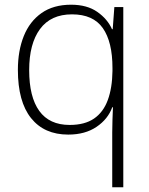

<svg xmlns="http://www.w3.org/2000/svg" viewBox="-20 -561 634 816"><path d="M457 2Q457 -20 458 -51.5Q459 -83 460 -105H457Q439 -55 390.5 -22Q342 11 270 11Q168 11 112 -59Q56 -129 56 -264Q56 -345 81 -407.5Q106 -470 156.5 -505.5Q207 -541 282 -541Q350 -541 393.5 -510.5Q437 -480 456 -437H459L466 -531H504V235H457ZM276 -30Q340 -30 379.5 -57Q419 -84 438 -135.5Q457 -187 458 -259V-272Q458 -383 417 -441.5Q376 -500 286 -500Q196 -500 150 -437.5Q104 -375 104 -263Q104 -149 147 -89.5Q190 -30 276 -30Z"/></svg>

Font: Noto Sans Oriya ExtraLight
Style: Regular
Weight: 250
Version: Version 2.003